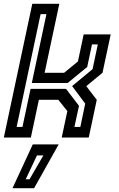

<svg xmlns="http://www.w3.org/2000/svg" viewBox="-32 -720 622 1005"><path d="M-12 0 137 -700H278.5L201.5 -339H303.5L376 -398.5L406 -540H547.5L504.5 -339L419.5 -269L474.5 -197.5L432.5 0H291L320.5 -138.5L273.5 -197.5H171.5L129.5 0ZM55 -55.5H85.5L128 -255H313.5L381.5 -166L357.5 -55.5H388.5L414 -177.5L345.5 -269.5L452.5 -358L480 -487.5H449.5L424.5 -369.5L322 -285.5H134.5L211 -646H180.5ZM33.5 265 139.5 36H275L146.5 265ZM102.5 218.5H122.5L195 93.5H161.5Z"/></svg>

Font: Tourney Thin SemiBold
Style: Italic
Weight: 600
Italic angle: -12°
Version: Version 1.015